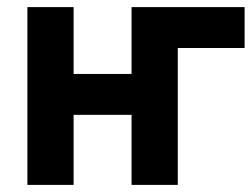

<svg xmlns="http://www.w3.org/2000/svg" viewBox="-20 -520 708 540"><path d="M668 -385H480V0H350V-197H187V0H57V-500H187V-312H350V-500H668Z"/></svg>

Font: PT Sans
Style: Bold
Weight: 700
Version: Version 2.003W OFL; ttfautohint (v1.6)